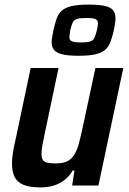

<svg xmlns="http://www.w3.org/2000/svg" viewBox="-20 -805 560 833"><path d="M156 8Q108 8 81 -3.5Q54 -15 43 -38Q32 -61 32 -97Q32 -116 36 -142Q40 -168 47 -197L113 -510H234L175 -230Q168 -198 164 -175Q160 -152 160 -138Q160 -120 166 -111Q172 -102 186 -99Q200 -96 222 -96Q253 -96 272 -105.5Q291 -115 303 -135Q315 -155 323 -185.5Q331 -216 340 -258L394 -510H515L407 0H293L303 -65H295Q281 -40 260 -24Q239 -8 213.5 0Q188 8 156 8ZM321 -563Q275 -563 249.5 -569.5Q224 -576 214 -589Q204 -602 204 -621Q204 -632 206.5 -645Q209 -658 212 -674Q218 -702 225.5 -723.5Q233 -745 248 -758.5Q263 -772 290.5 -778.5Q318 -785 364 -785Q411 -785 436 -779Q461 -773 471 -760Q481 -747 481 -727Q481 -716 479 -702.5Q477 -689 474 -674Q467 -645 459.5 -624Q452 -603 437 -589.5Q422 -576 394.5 -569.5Q367 -563 321 -563ZM331 -621Q360 -621 372.5 -625.5Q385 -630 390 -641.5Q395 -653 400 -673Q402 -682 403.5 -690Q405 -698 405 -704Q405 -717 394.5 -722Q384 -727 354 -727Q326 -727 313 -722.5Q300 -718 295 -706.5Q290 -695 285 -675Q284 -665 282.5 -657.5Q281 -650 281 -644Q281 -631 291.5 -626Q302 -621 331 -621Z"/></svg>

Font: Saira SemiCondensed SemiBold
Style: Italic
Weight: 600
Width: 4
Italic angle: -12°
Designer: Hector Gatti with collaboration of the Omnibus-Type team
Foundry: Omnibus-Type
Version: Version 1.101